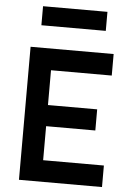

<svg xmlns="http://www.w3.org/2000/svg" viewBox="-60 -951 677 995"><g transform="rotate(5 278.5 -453.5)"><path d="M77 0H509V-112H193V-289H449V-399H193V-580H509V-692H77ZM123 -808H458V-907H123Z"/></g></svg>

Font: TitilliumText22L
Style: 800 wt
Weight: 800
Designer: Campivisivi
Foundry: Campivisivi
Version: 1.000